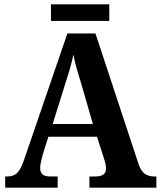

<svg xmlns="http://www.w3.org/2000/svg" viewBox="-20 -869 744 889"><path d="M4 0V-52H15Q40 -52 57 -66Q74 -80 90 -125L292 -714H422L621 -111Q632 -78 649.5 -65Q667 -52 694 -52H704V0H394V-52H425Q445 -52 458 -60.5Q471 -69 471 -89Q471 -101 467.5 -114Q464 -127 461 -137L429 -236H204L177 -150Q174 -138 170 -121Q166 -104 166 -91Q166 -72 176.5 -62Q187 -52 211 -52H247V0ZM224 -295H410L356 -482Q345 -517 335.5 -550Q326 -583 320 -616Q313 -584 304 -552Q295 -520 284 -487ZM216 -772V-849H486V-772Z"/></svg>

Font: Noto Serif Sinhala SemiCondensed
Style: Bold
Weight: 700
Width: 4
Designer: Jelle Bosma - Monotype Design Team
Foundry: Monotype Imaging Inc.
Version: Version 2.007; ttfautohint (v1.8.4.7-5d5b)